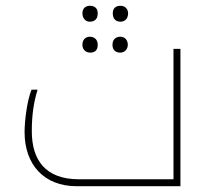

<svg xmlns="http://www.w3.org/2000/svg" viewBox="-20 -644 729 664"><path d="M290 -569C303 -569 318 -574 318 -598C318 -619 303 -624 291 -624C277 -624 265 -616 265 -598C265 -582 275 -569 290 -569ZM397 -569C413 -569 423 -581 423 -598C423 -610 415 -624 397 -624C382 -624 370 -617 370 -598C370 -577 382 -569 397 -569ZM292 -462C303 -462 318 -466 318 -489C318 -510 303 -517 291 -517C277 -517 265 -508 265 -489C265 -474 275 -462 292 -462ZM396 -462C412 -462 422 -475 422 -489C422 -503 414 -517 396 -517C381 -517 369 -508 369 -489C369 -470 381 -462 396 -462ZM245 0H604V-475H580V-24H253C136 -24 90 -92 90 -190C90 -245 96 -288 110 -334H89C73 -294 65 -224 65 -187C65 -74 133 0 245 0Z"/></svg>

Font: Noto Kufi Arabic Thin
Style: Regular
Weight: 100
Designer: Monotype Design Team, David Williams, Khaled Hosny
Foundry: Google LLC
Version: Version 2.109